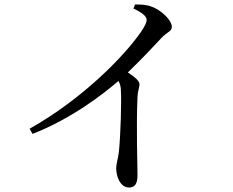

<svg xmlns="http://www.w3.org/2000/svg" viewBox="-20 -792 1040 856"><path d="M555 44C581 44 593 28 593 -11C593 -68 587 -218 593 -361C594 -387 602 -402 602 -416C602 -432 579 -450 550 -469C613 -530 663 -583 699 -622C727 -652 746 -651 746 -673C746 -702 697 -749 654 -763C630 -772 606 -772 582 -772L575 -754C615 -735 634 -719 634 -703C634 -693 626 -675 608 -649C536 -545 353 -354 112 -218L125 -195C300 -263 443 -375 508 -431C516 -417 519 -404 519 -387C522 -343 518 -192 510 -114C506 -82 498 -61 498 -42C498 -4 517 44 555 44Z"/></svg>

Font: Source Han Serif CN Medium
Style: Regular
Weight: 500
Designer: Ryoko NISHIZUKA 西塚涼子 (kana & ideographs); Frank Grießhammer (Latin, Greek & Cyrillic); Wenlong ZHANG 张文龙 (bopomofo); San
Foundry: Adobe
Version: Version 2.002;hotconv 1.1.0;makeotfexe 2.6.0